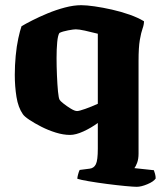

<svg xmlns="http://www.w3.org/2000/svg" viewBox="-20 -520 639 740"><path d="M507 200Q495 200 463 197Q431 194 392.5 189Q354 184 322 178.5Q290 173 278 169Q278 163 281 152Q284 141 287 135L326 130Q342 128 349.5 113Q357 98 357 53V-46Q331 -27 301.5 -13.5Q272 0 250 0Q224 0 195 -9Q166 -18 139.5 -31.5Q113 -45 93.5 -58Q74 -71 68 -80Q50 -106 43.5 -146.5Q37 -187 37 -231Q37 -268 40.5 -305Q44 -342 50.5 -372Q57 -402 63 -419Q78 -428 104.5 -441.5Q131 -455 163.5 -468.5Q196 -482 230 -491Q264 -500 293 -500Q313 -500 344.5 -495.5Q376 -491 411.5 -483Q447 -475 479.5 -463.5Q512 -452 535 -438Q535 -425 529.5 -410Q524 -395 519 -366.5Q514 -338 514 -285V72Q514 93 508.5 107.5Q503 122 498 128L573 136Q575 141 577.5 150Q580 159 580 168Q572 180 548 190Q524 200 507 200ZM277 -92Q285 -92 309 -100.5Q333 -109 357 -120V-390Q330 -397 307 -402Q284 -407 272 -407Q264 -407 242.5 -403Q221 -399 209 -393Q203 -384 200.5 -357.5Q198 -331 198 -296Q198 -265 199.5 -229.5Q201 -194 203.5 -167.5Q206 -141 210 -135Q212 -131 224.5 -121Q237 -111 252.5 -101.5Q268 -92 277 -92Z"/></svg>

Font: Texturina ExtraBold
Style: Regular
Weight: 800
Designer: Guillermo Torres Carreño
Foundry: Omnibus-Type
Version: Version 1.002; ttfautohint (v1.8.3)